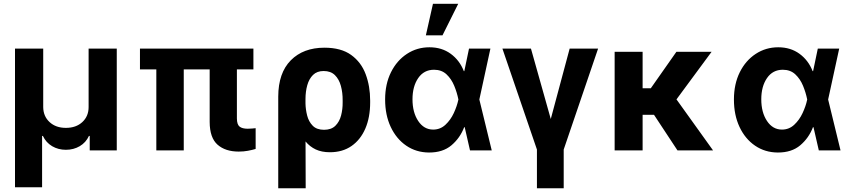

<svg xmlns="http://www.w3.org/2000/svg" viewBox="-20 -806 4565 1029"><path d="M60.4 197.8V-545.5H211.6V-232.2Q212 -182.9 245.6 -151.8Q279.1 -120.7 333.1 -120.7Q387.8 -120.7 421.3 -151.8Q454.9 -182.9 454.9 -232.2V-545.5H605.8V0H460.9V-77.4H456.7Q440.3 -41.9 407.3 -22.5Q374.3 -3.2 333.1 -3.2Q292.3 -3.2 259.4 -22.5Q226.6 -41.9 209.9 -77.4H205.6V197.8Z M1338.1 -545.5V-433.9H1249.6V-170.8Q1250 -138.1 1264.4 -127.1Q1278.8 -116.1 1307.5 -116.1Q1320 -116.1 1331 -117.2Q1342 -118.3 1350.1 -119V-7.8Q1331.3 -2.1 1308.6 2.1Q1285.9 6.4 1259.6 6.4Q1187.9 6.4 1146 -30.5Q1104 -67.5 1103.7 -152.7V-433.9H964.8V0H817.8V-433.9H730.1V-545.5Z M1471.2 203.1V-288.4Q1471.6 -415.1 1538.5 -482.8Q1605.5 -550.4 1718.8 -550.4Q1808.2 -550.4 1862 -511.5Q1915.8 -472.7 1939.8 -408.2Q1963.8 -343.8 1963.8 -267V-257.1Q1963.8 -176.8 1937.9 -116.8Q1911.9 -56.8 1863.8 -23.4Q1815.7 9.9 1748.2 9.9Q1703.8 9.9 1672.1 -5.1Q1640.3 -20.2 1617.5 -47.9L1618.3 203.1ZM1617.2 -251.8Q1617.9 -219.1 1626.2 -186.6Q1634.6 -154.1 1655.9 -132.3Q1677.2 -110.4 1716.6 -110.4Q1755.7 -110.4 1777.5 -132.1Q1799.4 -153.8 1808.1 -187.5Q1816.8 -221.2 1816.4 -257.1V-267Q1816.8 -309.3 1807 -345.3Q1797.2 -381.4 1774.9 -403.4Q1752.5 -425.4 1714.5 -425.4Q1679 -425.4 1657.7 -404.5Q1636.4 -383.5 1626.8 -349.3Q1617.2 -315 1617.2 -274.5Z M2279.1 11.4Q2210.6 11 2157.5 -25.2Q2104.4 -61.4 2074.2 -125.4Q2044 -189.3 2044 -272.7Q2044 -355.8 2075.5 -418.9Q2106.9 -481.9 2160.9 -517.2Q2214.8 -552.6 2281.6 -552.6Q2347.7 -552.6 2395.4 -517.8Q2443.2 -483 2465.9 -424.7H2468.4L2493.6 -545.5H2608.3L2549 -272.7L2615.4 0H2498.9L2470.5 -124.3H2467.7Q2445.7 -66.4 2399.5 -27.3Q2353.3 11.7 2279.1 11.4ZM2436.8 -272.7 2436.4 -274.1Q2429.3 -310 2414.2 -346.6Q2399.1 -383.2 2372.9 -407.7Q2346.6 -432.2 2306.1 -432.2Q2252.1 -432.2 2221.4 -387.6Q2190.7 -343 2190.7 -273.8Q2190.7 -203.5 2221.4 -157.5Q2252.1 -111.5 2301.5 -111.5Q2339.5 -111.5 2367.2 -137.3Q2394.9 -163 2412.1 -200.1Q2429.3 -237.2 2436.4 -271.3ZM2262.4 -616.8 2300.4 -785.5H2435.7L2351.6 -616.8Z M2672.6 -545.5H2825.6L2931.8 -168.3L3033 -545.5H3185.4L3001.1 -4.6V203.1H2857.6V-4.6Z M3424 -528.4V-333.1H3468L3605.1 -528.4H3793.7L3605.5 -273.4L3801.5 0H3610.8L3485.1 -190.7H3424V0H3274.1V-528.4Z M4148.4 11.4Q4079.9 11 4026.8 -25.2Q3973.7 -61.4 3943.5 -125.4Q3913.4 -189.3 3913.4 -272.7Q3913.4 -355.8 3944.8 -418.9Q3976.2 -481.9 4030.2 -517.2Q4084.2 -552.6 4150.9 -552.6Q4217 -552.6 4264.7 -517.8Q4312.5 -483 4335.2 -424.7H4337.7L4362.9 -545.5H4477.6L4418.3 -272.7L4484.7 0H4368.3L4339.8 -124.3H4337Q4315 -66.4 4268.8 -27.3Q4222.7 11.7 4148.4 11.4ZM4306.1 -272.7 4305.8 -274.1Q4298.7 -310 4283.6 -346.6Q4268.5 -383.2 4242.2 -407.7Q4215.9 -432.2 4175.4 -432.2Q4121.4 -432.2 4090.7 -387.6Q4060 -343 4060 -273.8Q4060 -203.5 4090.7 -157.5Q4121.4 -111.5 4170.8 -111.5Q4208.8 -111.5 4236.5 -137.3Q4264.2 -163 4281.4 -200.1Q4298.7 -237.2 4305.8 -271.3Z"/></svg>

Font: Inter UI
Style: Bold
Weight: 700
Designer: Rasmus Andersson
Foundry: rsms
Version: 3.2;8d6f07862